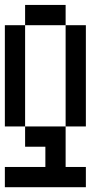

<svg xmlns="http://www.w3.org/2000/svg" viewBox="-20 -687 457 790"><path d="M0 83.3V0H166.7V-83.3H83.3V-166.7H250V0H333.3V83.3ZM0 -166.7V-583.3H83.3V-166.7ZM83.3 -583.3V-666.7H250V-583.3ZM250 -166.7V-583.3H333.3V-166.7Z"/></svg>

Font: Galmuri11 Condensed
Style: Regular
Weight: 400
Width: 3
Designer: Lee Minseo (quiple)
Version: Version 2.399;hotconv 1.1.1;makeotfexe 2.6.0 DEVELOPMENT